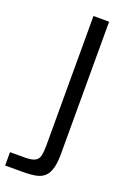

<svg xmlns="http://www.w3.org/2000/svg" viewBox="-164 -893 626 946"><g transform="rotate(20 148.5 -420.5)"><path d="M-4 0V-70H71Q108 -70 125.5 -78.5Q143 -87 148 -107.5Q153 -128 153 -162V-841H235V-162Q236 -109 228 -77Q220 -45 202.5 -28Q185 -11 157 -5.5Q129 0 89 0Z"/></g></svg>

Font: Matangi Medium
Style: Regular
Weight: 500
Designer: Prashant Pant
Foundry: The Graphic Ant
Version: Version 3.002